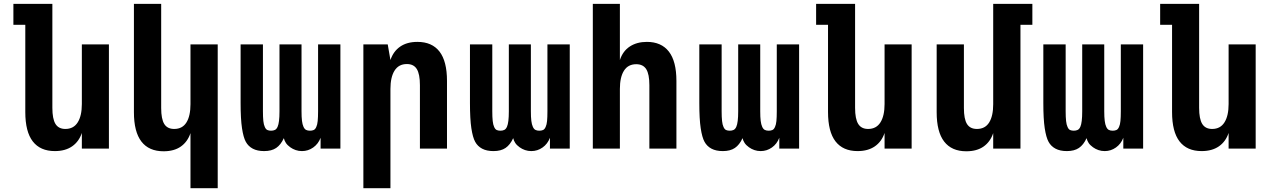

<svg xmlns="http://www.w3.org/2000/svg" viewBox="-20 -780 6663 1008"><path d="M268.1 13.2Q191.4 13.2 152.1 -37.6Q112.8 -88.4 112.8 -191.9V-649.9H50.3V-759.8H254.9V-213.9Q254.9 -155.8 271.2 -129.4Q287.6 -103 323.2 -103Q366.2 -103 387.9 -137.5Q409.7 -171.9 409.7 -233.9V-546.9H551.8V0H409.7V-82Q394.5 -36.6 358.6 -11.7Q322.8 13.2 268.1 13.2Z M980 -81.1Q964.8 -35.6 929.4 -10.7Q894 14.2 838.9 14.2Q761.7 14.2 722.4 -36.9Q683.1 -87.9 683.1 -190.9V-759.8H826.2V-212.9Q826.2 -155.3 842.3 -129.2Q858.4 -103 894.5 -103Q937.5 -103 958.7 -137Q980 -170.9 980 -232.9V-546.9H1123V208H980Z M1366.7 13.2Q1331.1 13.2 1307.1 0.5Q1283.2 -12.2 1270.5 -35.6Q1257.8 -58.6 1250.5 -106.9Q1243.2 -155.3 1243.2 -238.8V-546.9H1360.4V-195.8Q1360.4 -164.6 1362.5 -144.8Q1364.7 -125 1370.1 -113.8Q1375.5 -101.1 1383.8 -97.4Q1392.1 -93.8 1402.8 -93.8Q1414.6 -93.8 1423.3 -97.9Q1432.1 -102.1 1437.5 -114.7Q1447.3 -136.2 1447.3 -195.8V-546.9H1563V-195.8Q1563 -165 1565.4 -145.5Q1567.9 -126 1573.2 -114.7Q1578.6 -102.1 1587.2 -97.9Q1595.7 -93.8 1607.4 -93.8Q1618.2 -93.8 1626.7 -97.4Q1635.3 -101.1 1640.6 -113.8Q1646 -125 1647.9 -144.8Q1649.9 -164.6 1649.9 -195.8V-546.9H1767.1V0H1663.1V-56.6Q1650.9 -24.4 1624.3 -5.6Q1597.7 13.2 1565.4 13.2Q1547.9 13.2 1532.2 7.8Q1516.6 2.4 1503.9 -6.8Q1488.8 -17.6 1481 -29.5Q1473.1 -41.5 1470.2 -54.7Q1454.1 -19.5 1429.9 -3.2Q1405.8 13.2 1366.7 13.2Z M1887.7 -546.9H2015.6L2029.8 -464.8Q2044.9 -510.3 2080.8 -535.2Q2116.7 -560.1 2171.4 -560.1Q2248 -560.1 2287.4 -509.3Q2326.7 -458.5 2326.7 -355V0H2184.6V-333Q2184.6 -391.1 2168.2 -417.5Q2151.9 -443.8 2116.2 -443.8Q2073.2 -443.8 2051.5 -409.4Q2029.8 -375 2029.8 -313V208H1887.7Z M2570.8 13.2Q2535.2 13.2 2511.2 0.5Q2487.3 -12.2 2474.6 -35.6Q2461.9 -58.6 2454.6 -106.9Q2447.3 -155.3 2447.3 -238.8V-546.9H2564.5V-195.8Q2564.5 -164.6 2566.7 -144.8Q2568.8 -125 2574.2 -113.8Q2579.6 -101.1 2587.9 -97.4Q2596.2 -93.8 2606.9 -93.8Q2618.7 -93.8 2627.4 -97.9Q2636.2 -102.1 2641.6 -114.7Q2651.4 -136.2 2651.4 -195.8V-546.9H2767.1V-195.8Q2767.1 -165 2769.5 -145.5Q2772 -126 2777.3 -114.7Q2782.7 -102.1 2791.3 -97.9Q2799.8 -93.8 2811.5 -93.8Q2822.3 -93.8 2830.8 -97.4Q2839.4 -101.1 2844.7 -113.8Q2850.1 -125 2852.1 -144.8Q2854 -164.6 2854 -195.8V-546.9H2971.2V0H2867.2V-56.6Q2855 -24.4 2828.4 -5.6Q2801.8 13.2 2769.5 13.2Q2752 13.2 2736.3 7.8Q2720.7 2.4 2708 -6.8Q2692.9 -17.6 2685.1 -29.5Q2677.2 -41.5 2674.3 -54.7Q2658.2 -19.5 2634 -3.2Q2609.9 13.2 2570.8 13.2Z M3092.3 -759.8H3234.4V-464.8Q3250 -512.2 3286.9 -536.1Q3323.7 -560.1 3376 -560.1Q3452.1 -560.1 3491.7 -509Q3531.2 -458 3531.2 -355V0H3389.2V-333Q3389.2 -390.6 3372.8 -416.7Q3356.4 -442.9 3320.3 -442.9Q3277.3 -442.9 3255.9 -408.9Q3234.4 -375 3234.4 -313V0H3092.3Z M3774.9 13.2Q3739.3 13.2 3715.3 0.5Q3691.4 -12.2 3678.7 -35.6Q3666 -58.6 3658.7 -106.9Q3651.4 -155.3 3651.4 -238.8V-546.9H3768.6V-195.8Q3768.6 -164.6 3770.8 -144.8Q3772.9 -125 3778.3 -113.8Q3783.7 -101.1 3792 -97.4Q3800.3 -93.8 3811 -93.8Q3822.8 -93.8 3831.5 -97.9Q3840.3 -102.1 3845.7 -114.7Q3855.5 -136.2 3855.5 -195.8V-546.9H3971.2V-195.8Q3971.2 -165 3973.6 -145.5Q3976.1 -126 3981.4 -114.7Q3986.8 -102.1 3995.4 -97.9Q4003.9 -93.8 4015.6 -93.8Q4026.4 -93.8 4034.9 -97.4Q4043.5 -101.1 4048.8 -113.8Q4054.2 -125 4056.2 -144.8Q4058.1 -164.6 4058.1 -195.8V-546.9H4175.3V0H4071.3V-56.6Q4059.1 -24.4 4032.5 -5.6Q4005.9 13.2 3973.6 13.2Q3956.1 13.2 3940.4 7.8Q3924.8 2.4 3912.1 -6.8Q3897 -17.6 3889.2 -29.5Q3881.3 -41.5 3878.4 -54.7Q3862.3 -19.5 3838.1 -3.2Q3814 13.2 3774.9 13.2Z M4482.4 13.2Q4405.8 13.2 4366.5 -37.6Q4327.1 -88.4 4327.1 -191.9V-649.9H4264.6V-759.8H4469.2V-213.9Q4469.2 -155.8 4485.6 -129.4Q4502 -103 4537.6 -103Q4580.6 -103 4602.3 -137.5Q4624 -171.9 4624 -233.9V-546.9H4766.1V0H4624V-82Q4608.9 -36.6 4573 -11.7Q4537.1 13.2 4482.4 13.2Z M5053.2 14.2Q4976.1 14.2 4936.8 -36.9Q4897.5 -87.9 4897.5 -190.9V-546.9H5040.5V-212.9Q5040.5 -155.3 5056.6 -129.2Q5072.8 -103 5108.9 -103Q5151.9 -103 5173.1 -137Q5194.3 -170.9 5194.3 -232.9V-759.8H5399.9V-649.9H5337.4V0H5194.3V-81.1Q5179.2 -35.6 5143.8 -10.7Q5108.4 14.2 5053.2 14.2Z M5581.1 13.2Q5545.4 13.2 5521.5 0.5Q5497.6 -12.2 5484.9 -35.6Q5472.2 -58.6 5464.8 -106.9Q5457.5 -155.3 5457.5 -238.8V-546.9H5574.7V-195.8Q5574.7 -164.6 5576.9 -144.8Q5579.1 -125 5584.5 -113.8Q5589.8 -101.1 5598.1 -97.4Q5606.4 -93.8 5617.2 -93.8Q5628.9 -93.8 5637.7 -97.9Q5646.5 -102.1 5651.9 -114.7Q5661.6 -136.2 5661.6 -195.8V-546.9H5777.3V-195.8Q5777.3 -165 5779.8 -145.5Q5782.2 -126 5787.6 -114.7Q5793 -102.1 5801.5 -97.9Q5810.1 -93.8 5821.8 -93.8Q5832.5 -93.8 5841.1 -97.4Q5849.6 -101.1 5855 -113.8Q5860.4 -125 5862.3 -144.8Q5864.3 -164.6 5864.3 -195.8V-546.9H5981.4V0H5877.4V-56.6Q5865.2 -24.4 5838.6 -5.6Q5812 13.2 5779.8 13.2Q5762.2 13.2 5746.6 7.8Q5731 2.4 5718.3 -6.8Q5703.1 -17.6 5695.3 -29.5Q5687.5 -41.5 5684.6 -54.7Q5668.5 -19.5 5644.3 -3.2Q5620.1 13.2 5581.1 13.2Z M6288.6 13.2Q6211.9 13.2 6172.6 -37.6Q6133.3 -88.4 6133.3 -191.9V-649.9H6070.8V-759.8H6275.4V-213.9Q6275.4 -155.8 6291.7 -129.4Q6308.1 -103 6343.8 -103Q6386.7 -103 6408.4 -137.5Q6430.2 -171.9 6430.2 -233.9V-546.9H6572.3V0H6430.2V-82Q6415 -36.6 6379.2 -11.7Q6343.3 13.2 6288.6 13.2Z"/></svg>

Font: Hack
Style: Bold
Weight: 700
Monospace: yes
Designer: Christopher Simpkins
Foundry: Christopher Simpkins
Version: Version 2.017